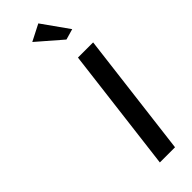

<svg xmlns="http://www.w3.org/2000/svg" viewBox="-311 -983 993 993"><g transform="rotate(-45 185.5 -486.5)"><path d="M343 -818 240 -963 150 -917 284 -801ZM287 -10 371 -693H260L176 -10Z"/></g></svg>

Font: Bluebird
Style: LiNrwObl
Weight: 300
Designer: Jasper
Foundry: Cannot Into Space Fonts
Version: Version 0.98